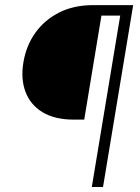

<svg xmlns="http://www.w3.org/2000/svg" viewBox="-20 -748 560 768"><path d="M497.6 -685.5H385.7L316.9 -269.5H275.9Q198.7 -269.5 149.9 -299.3Q101.1 -329.1 81.8 -381.1Q62.5 -433.1 73.7 -499Q84.5 -564.5 120.8 -616Q157.2 -667.5 215.8 -697.5Q274.4 -727.5 352.1 -727.5H504.9ZM347.2 0 467.8 -727.5H512.7L392.1 0Z"/></svg>

Font: Inter 28pt ExtraLight
Style: Italic
Weight: 250
Italic angle: -9.3988°
Designer: Rasmus Andersson
Foundry: rsms
Version: Version 4.001;git-66647c0bb